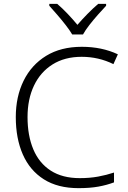

<svg xmlns="http://www.w3.org/2000/svg" viewBox="-20 -967 663 997"><path d="M404 -672Q316 -672 253 -632.5Q190 -593 156.5 -522.5Q123 -452 123 -359Q123 -263 153 -191.5Q183 -120 243.5 -81Q304 -42 394 -42Q446 -42 489.5 -50Q533 -58 572 -71V-20Q535 -6 491 2Q447 10 388 10Q280 10 207.5 -36Q135 -82 98.5 -165Q62 -248 62 -359Q62 -465 102.5 -547.5Q143 -630 219.5 -677Q296 -724 405 -724Q509 -724 592 -685L569 -634Q492 -672 404 -672ZM355 -788Q342 -810 321 -837Q300 -864 277 -890.5Q254 -917 236 -937V-947H277Q304 -924 331.5 -895Q359 -866 382 -838Q406 -866 434.5 -895Q463 -924 490 -947H531V-937Q512 -917 488.5 -890.5Q465 -864 444 -837Q423 -810 411 -788Z"/></svg>

Font: Noto Sans Arabic UI Lt
Style: Regular
Weight: 300
Designer: Monotype Design Team, Nadine Chahine and Nizar Qandah
Foundry: Monotype Imaging Inc.
Version: Version 2.010; ttfautohint (v1.8.4.7-5d5b)